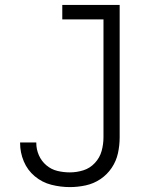

<svg xmlns="http://www.w3.org/2000/svg" viewBox="-20 -755 616 783"><path d="M265 8Q297 8 329.5 1Q362 -6 389.5 -24.5Q417 -43 435.5 -70.5Q454 -98 461 -130Q468 -162 468 -195V-735H234V-676H402V-195Q402 -167 394.5 -139.5Q387 -112 367 -90.5Q347 -69 320 -60.5Q293 -52 265 -52Q239 -52 214 -58Q189 -64 169 -81Q149 -98 138.5 -122Q128 -146 128 -172V-174H62V-171Q62 -133 77 -97Q92 -61 122 -36Q152 -11 189.5 -1.5Q227 8 265 8Z"/></svg>

Font: Iosevka Sparkle Light
Style: Regular
Weight: 300
Designer: Belleve Invis
Foundry: Belleve Invis
Version: Version 4.5.0; ttfautohint (v1.8.3)